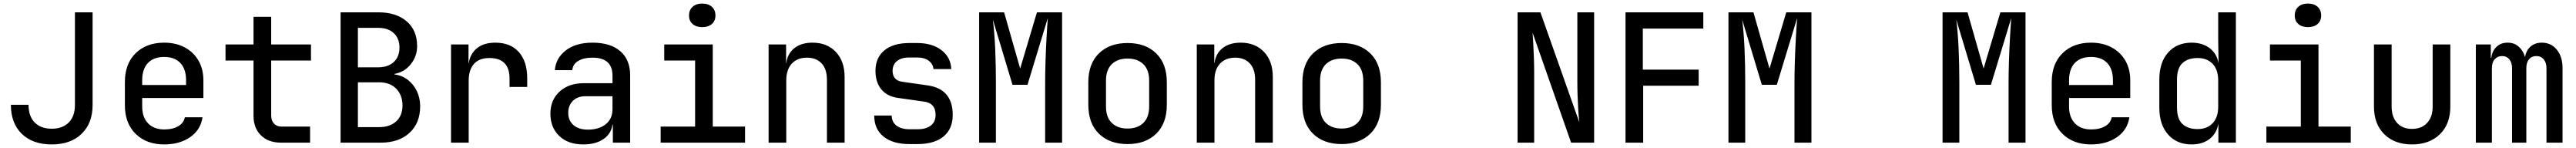

<svg xmlns="http://www.w3.org/2000/svg" viewBox="-20 -799 14440 829"><path d="M270 10Q163 10 102 -49.5Q41 -109 41 -212H140Q140 -148 174.5 -113Q209 -78 270 -78Q331 -78 365.5 -113Q400 -148 400 -211V-730H499V-211Q499 -109 437.5 -49.5Q376 10 270 10Z M900 10Q801 10 740.5 -49Q680 -108 680 -210V-340Q680 -442 740.5 -501Q801 -560 900 -560Q966 -560 1015.5 -533.5Q1065 -507 1092.5 -459.5Q1120 -412 1120 -349V-250H777V-202Q777 -142 810 -108Q843 -74 900 -74Q948 -74 979 -92Q1010 -110 1016 -142H1115Q1105 -72 1046 -31Q987 10 900 10ZM777 -349V-323H1023V-349Q1023 -412 991 -446Q959 -480 900 -480Q841 -480 809 -446Q777 -412 777 -349Z M1555 0Q1484 0 1442.5 -41Q1401 -82 1401 -150V-460H1244V-550H1401V-705H1500V-550H1723V-460H1500V-151Q1500 -124 1515.5 -107Q1531 -90 1557 -90H1718V0Z M1889 0V-730H2100Q2201 -730 2259.5 -679.5Q2318 -629 2318 -541Q2318 -484 2282.5 -439.5Q2247 -395 2191 -385V-382Q2233 -377 2265.5 -352Q2298 -327 2316.5 -288.5Q2335 -250 2335 -204Q2335 -110 2275.5 -55Q2216 0 2114 0ZM1986 -422H2099Q2155 -422 2187 -451.5Q2219 -481 2219 -532Q2219 -584 2187 -613.5Q2155 -643 2100 -643H1986ZM1986 -87H2105Q2166 -87 2201 -119.5Q2236 -152 2236 -208Q2236 -266 2201 -302Q2166 -338 2105 -338H1986Z M2508 0V-550H2606V-444H2607Q2615 -498 2653.5 -529Q2692 -560 2756 -560Q2841 -560 2888 -507.5Q2935 -455 2935 -360V-312H2836V-359Q2836 -474 2723 -474Q2666 -474 2636.5 -441Q2607 -408 2607 -347V0Z M3249 10Q3164 10 3114.5 -37.5Q3065 -85 3065 -162Q3065 -239 3116.5 -286Q3168 -333 3252 -333H3413V-375Q3413 -476 3301 -476Q3251 -476 3220.5 -457.5Q3190 -439 3188 -406H3090Q3095 -473 3151 -516.5Q3207 -560 3301 -560Q3402 -560 3457 -512Q3512 -464 3512 -377V0H3415V-101H3413Q3406 -50 3362.5 -20Q3319 10 3249 10ZM3275 -73Q3338 -73 3375.5 -103.5Q3413 -134 3413 -187V-260H3261Q3218 -260 3191.5 -234.5Q3165 -209 3165 -167Q3165 -124 3194 -98.5Q3223 -73 3275 -73Z M3683 0V-90H3876V-460H3703V-550H3975V-90H4156V0ZM3916 -647Q3882 -647 3862 -664.5Q3842 -682 3842 -712Q3842 -743 3862 -761Q3882 -779 3916 -779Q3950 -779 3970 -761Q3990 -743 3990 -712Q3990 -682 3970 -664.5Q3950 -647 3916 -647Z M4288 0V-550H4386V-445H4387Q4394 -499 4432.5 -529.5Q4471 -560 4534 -560Q4616 -560 4665 -508Q4714 -456 4714 -368V0H4615V-352Q4615 -412 4585 -444Q4555 -476 4503 -476Q4449 -476 4418 -442.5Q4387 -409 4387 -349V0Z M5078 8Q4984 8 4932 -34Q4880 -76 4880 -152H4978Q4978 -116 5004.5 -95.5Q5031 -75 5078 -75H5122Q5171 -75 5197.5 -96Q5224 -117 5224 -155Q5224 -222 5158 -230L5010 -251Q4951 -260 4919 -299.5Q4887 -339 4887 -402Q4887 -476 4937 -517Q4987 -558 5077 -558H5121Q5205 -558 5257 -518Q5309 -478 5312 -412H5212Q5210 -440 5186 -458.5Q5162 -477 5121 -477H5077Q5032 -477 5007.5 -457Q4983 -437 4983 -403Q4983 -348 5038 -341L5177 -321Q5320 -302 5320 -155Q5320 -77 5268.5 -34.5Q5217 8 5122 8Z M5468 0V-730H5608L5698 -415L5792 -730H5933V0H5838V-335Q5838 -388 5840 -452.5Q5842 -517 5845.5 -581.5Q5849 -646 5853 -698L5739 -324H5655L5545 -689Q5554 -616 5558 -526.5Q5562 -437 5562 -335V0Z M6300 8Q6199 8 6139.5 -50Q6080 -108 6080 -212V-338Q6080 -442 6139.5 -500Q6199 -558 6300 -558Q6401 -558 6460.5 -500Q6520 -442 6520 -338V-212Q6520 -108 6460.5 -50Q6401 8 6300 8ZM6300 -79Q6356 -79 6388.5 -110.5Q6421 -142 6421 -203V-347Q6421 -408 6388.5 -439.5Q6356 -471 6300 -471Q6244 -471 6211.5 -439.5Q6179 -408 6179 -347V-203Q6179 -142 6211.5 -110.5Q6244 -79 6300 -79Z M6688 0V-550H6786V-445H6787Q6794 -499 6832.5 -529.5Q6871 -560 6934 -560Q7016 -560 7065 -508Q7114 -456 7114 -368V0H7015V-352Q7015 -412 6985 -444Q6955 -476 6903 -476Q6849 -476 6818 -442.5Q6787 -409 6787 -349V0Z M7500 8Q7399 8 7339.5 -50Q7280 -108 7280 -212V-338Q7280 -442 7339.5 -500Q7399 -558 7500 -558Q7601 -558 7660.5 -500Q7720 -442 7720 -338V-212Q7720 -108 7660.5 -50Q7601 8 7500 8ZM7500 -79Q7556 -79 7588.5 -110.5Q7621 -142 7621 -203V-347Q7621 -408 7588.5 -439.5Q7556 -471 7500 -471Q7444 -471 7411.5 -439.5Q7379 -408 7379 -347V-203Q7379 -142 7411.5 -110.5Q7444 -79 7500 -79Z M8486 0V-730H8614L8832 -114Q8829 -140 8826.5 -178.5Q8824 -217 8822.5 -258.5Q8821 -300 8821 -337V-730H8915V0H8786L8570 -616Q8572 -590 8574 -552.5Q8576 -515 8577.5 -474Q8579 -433 8579 -397V0Z M9091 0V-730H9527V-639H9188V-409H9501V-319H9190V0Z M9668 0V-730H9808L9898 -415L9992 -730H10133V0H10038V-335Q10038 -388 10040 -452.5Q10042 -517 10045.5 -581.5Q10049 -646 10053 -698L9939 -324H9855L9745 -689Q9754 -616 9758 -526.5Q9762 -437 9762 -335V0Z M10868 0V-730H11008L11098 -415L11192 -730H11333V0H11238V-335Q11238 -388 11240 -452.5Q11242 -517 11245.5 -581.5Q11249 -646 11253 -698L11139 -324H11055L10945 -689Q10954 -616 10958 -526.5Q10962 -437 10962 -335V0Z M11700 10Q11601 10 11540.5 -49Q11480 -108 11480 -210V-340Q11480 -442 11540.5 -501Q11601 -560 11700 -560Q11766 -560 11815.5 -533.5Q11865 -507 11892.5 -459.5Q11920 -412 11920 -349V-250H11577V-202Q11577 -142 11610 -108Q11643 -74 11700 -74Q11748 -74 11779 -92Q11810 -110 11816 -142H11915Q11905 -72 11846 -31Q11787 10 11700 10ZM11577 -349V-323H11823V-349Q11823 -412 11791 -446Q11759 -480 11700 -480Q11641 -480 11609 -446Q11577 -412 11577 -349Z M12264 10Q12181 10 12132 -45.5Q12083 -101 12083 -196V-354Q12083 -449 12132 -504.5Q12181 -560 12264 -560Q12325 -560 12365.5 -529Q12406 -498 12415 -444L12413 -572V-730H12512V0H12414V-107Q12405 -52 12365 -21Q12325 10 12264 10ZM12298 -76Q12351 -76 12382 -109Q12413 -142 12413 -202V-348Q12413 -408 12382 -441Q12351 -474 12298 -474Q12243 -474 12212.5 -445.5Q12182 -417 12182 -353V-197Q12182 -133 12212.5 -104.5Q12243 -76 12298 -76Z M12683 0V-90H12876V-460H12703V-550H12975V-90H13156V0ZM12916 -647Q12882 -647 12862 -664.5Q12842 -682 12842 -712Q12842 -743 12862 -761Q12882 -779 12916 -779Q12950 -779 12970 -761Q12990 -743 12990 -712Q12990 -682 12970 -664.5Q12950 -647 12916 -647Z M13499 10Q13402 10 13344 -47Q13286 -104 13286 -202V-550H13385V-202Q13385 -144 13415.5 -110.5Q13446 -77 13499 -77Q13553 -77 13584 -110.5Q13615 -144 13615 -202V-550H13714V-202Q13714 -104 13655.5 -47Q13597 10 13499 10Z M13857 0V-550H13941V-475H13944Q13948 -513 13972.5 -536.5Q13997 -560 14035 -560Q14072 -560 14097 -538Q14122 -516 14133 -479Q14139 -517 14164 -538.5Q14189 -560 14227 -560Q14279 -560 14311 -520.5Q14343 -481 14343 -418V0H14253V-417Q14253 -448 14237.5 -466.5Q14222 -485 14196 -485Q14170 -485 14155 -467Q14140 -449 14140 -417V0H14060V-417Q14060 -448 14045 -466.5Q14030 -485 14004 -485Q13978 -485 13962.5 -467Q13947 -449 13947 -417V0Z"/></svg>

Font: JetBrainsMono NFM Medium
Style: Regular
Weight: 500
Monospace: yes
Designer: Philipp Nurullin, Konstantin Bulenkov
Foundry: JetBrains
Version: Version 2.304; ttfautohint (v1.8.4.7-5d5b);Nerd Fonts 3.3.0